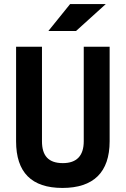

<svg xmlns="http://www.w3.org/2000/svg" viewBox="-20 -926 626 956"><path d="M291 9.8C444.8 9.8 525.9 -67.4 525.9 -222.7V-693.4H397V-222.7C397 -150.4 361.8 -113.8 293 -113.8C221.2 -113.8 189 -150.4 189 -222.7V-693.4H60.1V-222.7C60.1 -67.4 137.2 9.8 291 9.8ZM220.7 -771.5H358.4L506.8 -905.8H329.1Z"/></svg>

Font: CaskaydiaCove Nerd Font
Style: Bold
Weight: 700
Designer: Aaron Bell
Foundry: Saja Typeworks
Version: Version 2111.1;Nerd Fonts 2.3.0